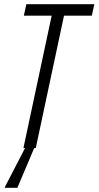

<svg xmlns="http://www.w3.org/2000/svg" viewBox="-20 -708 471 918"><path d="M92 0 227 -633H94L106 -688H431L419 -633H286L151 0ZM3 190 4 185 109 -18H151L149 -13L63 190Z"/></svg>

Font: Saira Condensed Light
Style: Italic
Weight: 300
Width: 3
Italic angle: -12°
Designer: Hector Gatti with collaboration of the Omnibus-Type team
Foundry: Omnibus-Type
Version: Version 1.101